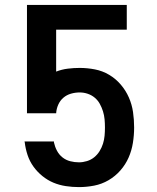

<svg xmlns="http://www.w3.org/2000/svg" viewBox="-20 -755 640 783"><path d="M302 8Q275 8 248.5 4Q222 0 198 -10Q174 -20 153 -37Q132 -54 116.5 -75.5Q101 -97 92.5 -122.5Q84 -148 81 -174L80 -178H200V-174Q204 -156 212.5 -140Q221 -124 235 -113Q249 -102 266.5 -97.5Q284 -93 302 -93Q318 -93 334.5 -98Q351 -103 364 -113.5Q377 -124 386 -138.5Q395 -153 400 -169Q405 -185 406.5 -201.5Q408 -218 408 -235Q408 -252 406.5 -268.5Q405 -285 400 -301Q395 -317 387 -331.5Q379 -346 366.5 -356.5Q354 -367 338 -372.5Q322 -378 305 -378Q287 -378 269.5 -373Q252 -368 238.5 -356.5Q225 -345 217.5 -328Q210 -311 209 -293H90V-735H497V-634H209V-463Q232 -472 256.5 -475Q281 -478 305 -478Q336 -478 367 -472Q398 -466 425 -450Q452 -434 472.5 -410Q493 -386 505.5 -357.5Q518 -329 522.5 -298Q527 -267 527 -235Q527 -204 522 -172.5Q517 -141 504.5 -112.5Q492 -84 471 -60Q450 -36 422.5 -20Q395 -4 364 2Q333 8 302 8Z"/></svg>

Font: Iosevka Book
Style: Bold
Weight: 700
Designer: Belleve Invis
Foundry: Belleve Invis
Version: Version 28.0.7; ttfautohint (v1.8.3)